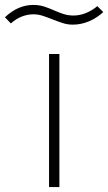

<svg xmlns="http://www.w3.org/2000/svg" viewBox="-108 -759 439 779"><path d="M-88 -689Q-60 -715 -31.5 -727Q-3 -739 27 -739Q51 -739 71 -732.5Q91 -726 110 -717.5Q129 -709 148.5 -702.5Q168 -696 190 -696Q240 -696 287 -734L311 -710Q285 -686 253 -672.5Q221 -659 187 -659Q166 -659 146 -665.5Q126 -672 106 -680Q86 -688 66.5 -694.5Q47 -701 28 -701Q5 -701 -18 -692.5Q-41 -684 -64 -664ZM91 -540H133V0H91Z"/></svg>

Font: Encode Sans Wide
Style: Thin
Weight: 100
Designer: Pablo Impallari, Andres Torresi
Foundry: Pablo Impallari, Andres Torresi
Version: Version 1.000; ttfautohint (v1.00) -l 8 -r 50 -G 200 -x 14 -